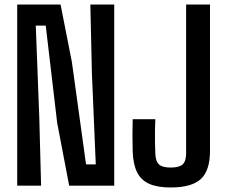

<svg xmlns="http://www.w3.org/2000/svg" viewBox="-20 -820 994 848"><path d="M56 0V-800H247.5L297.5 -546L360 -94H403L386 -494.5L379 -800H484.5V0H285.5L232.5 -277.5L182 -707H138L153.5 -302L161.5 0ZM733.5 8Q675 8 638.8 -8.2Q602.5 -24.5 585 -60.2Q567.5 -96 566 -153.5Q565 -189 565 -223.5Q565 -258 566 -293.5H666Q665 -269.5 664.5 -243.5Q664 -217.5 664.5 -191.8Q665 -166 666 -142.5Q667 -108 682 -94Q697 -80 733.5 -80Q771.5 -80 786.8 -94Q802 -108 802 -142.5V-800H907.5V-153.5Q907.5 -67 867.2 -29.5Q827 8 733.5 8Z"/></svg>

Font: Big Shoulders Medium
Style: Regular
Weight: 500
Designer: Patric King
Foundry: XO Type Co
Version: Version 2.002